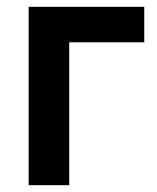

<svg xmlns="http://www.w3.org/2000/svg" viewBox="-20 -543 460 563"><path d="M64 0V-523H403V-419H183V0Z"/></svg>

Font: Rising Sun SemiBold
Style: Regular
Weight: 600
Designer: Matt McInerney, Pablo Impallari, Rodrigo Fuenzalida (Raleway font), Stephen Hutchings (Greek), Cristiano Sobral (main ch
Foundry: The Rising Sun Project Authors
Version: Version 4.327; ttfautohint (v1.8.4.7-5d5b-dirty)